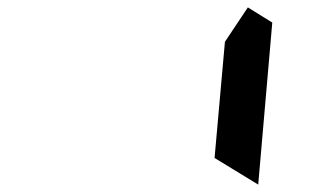

<svg xmlns="http://www.w3.org/2000/svg" viewBox="-20 -551 856 519"><path d="M650 -531 716 -490 678 -52 560 -124 588 -438Z"/></svg>

Font: DSEG7 Modern Mini
Style: Bold Italic
Weight: 700
Italic angle: -5°
Designer: Keshikan(Twitter:@keshinomi_88pro)
Version: Version 0.46